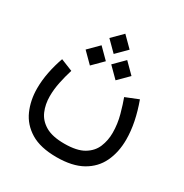

<svg xmlns="http://www.w3.org/2000/svg" viewBox="-181 -725 1039 1083"><g transform="rotate(30 338.5 -183.5)"><path d="M325.2 -581.5 391.1 -515.6 325.2 -449.7 259.3 -515.6ZM408.7 -458 474.6 -392.1 408.7 -326.2 342.8 -392.1ZM241.7 -458 307.6 -392.1 241.7 -326.2 175.8 -392.1ZM336.4 127.9Q418 127.9 462.6 101.3Q507.3 74.7 525.1 31.5Q543 -11.7 543 -61Q543 -119.1 527.3 -175.8Q511.7 -232.4 498 -268.6L581.5 -302.2Q604.5 -239.3 616.5 -179.9Q628.4 -120.6 628.4 -66.9Q628.4 15.6 597.9 79.6Q567.4 143.6 502.9 179.7Q438.5 215.8 336.4 215.8Q231 215.8 167.7 177.2Q104.5 138.7 76.4 74.5Q48.3 10.3 48.3 -66.4Q48.3 -118.2 59.1 -172.6Q69.8 -227.1 88.4 -278.8L166 -247.6Q151.9 -202.6 142.1 -155.3Q132.3 -107.9 132.3 -63.5Q132.3 -10.7 151.1 32.7Q169.9 76.2 214.4 102.1Q258.8 127.9 336.4 127.9Z"/></g></svg>

Font: Vazirmatn UI NL
Style: Regular
Weight: 400
Designer: Saber Rastikerdar
Foundry: Saber Rastikerdar
Version: Version 33.003